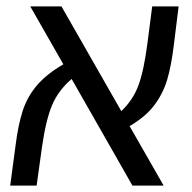

<svg xmlns="http://www.w3.org/2000/svg" viewBox="-20 -583 604 603"><path d="M387 -187 494 0H396L205 -335Q163 -299 143.5 -252.5Q124 -206 112 -122L95 0H12L29 -127Q37 -191 51.5 -235.5Q66 -280 96.5 -315.5Q127 -351 179 -381L75 -563H173L361 -234Q398 -269 415 -315.5Q432 -362 443 -447L458 -563H541L526 -442Q518 -376 505 -332.5Q492 -289 464.5 -252.5Q437 -216 387 -187Z"/></svg>

Font: FiraGO Book
Style: Italic
Weight: 350
Italic angle: -8°
Designer: bBox Type GmbH
Foundry: bBox Type GmbH
Version: Version 1.001